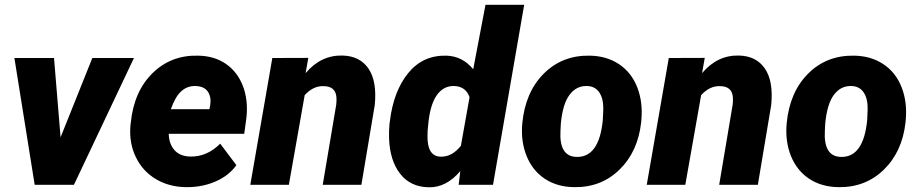

<svg xmlns="http://www.w3.org/2000/svg" viewBox="-20 -770 3826 800"><path d="M232.4 -197.8 364.7 -528.3H538.1L288.1 0H124.5L40 -528.3H205.1Z M755.9 9.8Q685.1 9.3 629.6 -23.7Q574.2 -56.6 545.9 -115.5Q517.6 -174.3 523.4 -245.1L524.9 -258.8Q538.1 -389.2 615.5 -465.1Q692.9 -541 805.2 -538.1Q873 -537.1 921.4 -503.7Q969.7 -470.2 992.2 -411.4Q1014.6 -352.5 1006.8 -279.3L997.6 -212.4H683.1Q684.1 -170.9 706.5 -145Q729 -119.1 772 -117.7Q841.8 -115.7 897.5 -171.4L964.8 -82Q935.1 -39.6 881.6 -15.4Q828.1 8.8 764.6 9.8ZM794.9 -411.6Q760.7 -412.6 735.6 -390.1Q710.4 -367.7 691.9 -314.9H852.5L855.5 -329.1Q858.4 -346.2 856.4 -361.3Q848.1 -410.2 794.9 -411.6Z M1264.6 -528.8 1253.4 -465.3Q1316.9 -540.5 1406.2 -538.6Q1479.5 -537.1 1515.4 -484.1Q1551.3 -431.2 1541.5 -332.5L1485.8 0H1324.7L1380.9 -333.5Q1382.8 -350.6 1381.8 -364.7Q1378.4 -411.1 1327.1 -411.1Q1284.7 -412.1 1249.5 -373.5L1183.6 0H1022.9L1114.7 -528.3Z M1604.5 -265.1Q1619.6 -390.1 1680.7 -465.3Q1741.7 -540.5 1839.8 -538.1Q1907.2 -536.1 1951.7 -481.4L2002.9 -750H2164.1L2034.2 0H1891.1L1897.9 -57.1Q1838.9 12.2 1766.6 10.3Q1690.4 9.3 1647.2 -46.1Q1604 -101.6 1601.1 -194.8Q1600.1 -225.6 1603 -254.9ZM1764.6 -254.4Q1760.7 -223.1 1761.2 -199.7Q1761.2 -118.7 1815.9 -117.2Q1863.3 -115.7 1900.4 -162.6L1936.5 -365.2Q1920.4 -410.2 1872.1 -411.6Q1827.1 -412.6 1799.6 -372.8Q1772 -333 1764.6 -254.4Z M2436.5 -538.1Q2507.3 -537.1 2559.1 -502.7Q2610.8 -468.3 2635 -406.7Q2659.2 -345.2 2652.3 -270L2651.4 -259.3Q2637.7 -137.7 2561 -63Q2484.4 11.7 2371.6 9.8Q2301.3 8.8 2250 -25.1Q2198.7 -59.1 2174.1 -120.1Q2149.4 -181.2 2156.2 -255.9Q2168.5 -385.7 2245.4 -462.9Q2322.3 -540 2436.5 -538.1ZM2316.9 -255.9 2315.4 -227.1Q2308.6 -118.2 2381.8 -116.2Q2476.6 -113.3 2491.7 -270L2493.7 -314.5Q2494.6 -358.4 2477.3 -384.5Q2460 -410.6 2426.3 -411.6Q2381.8 -413.1 2353.3 -375.2Q2324.7 -337.4 2316.9 -255.9Z M2916.5 -528.8 2905.3 -465.3Q2968.8 -540.5 3058.1 -538.6Q3131.3 -537.1 3167.2 -484.1Q3203.1 -431.2 3193.4 -332.5L3137.7 0H2976.6L3032.7 -333.5Q3034.7 -350.6 3033.7 -364.7Q3030.3 -411.1 2979 -411.1Q2936.5 -412.1 2901.4 -373.5L2835.4 0H2674.8L2766.6 -528.3Z M3538.1 -538.1Q3608.9 -537.1 3660.6 -502.7Q3712.4 -468.3 3736.6 -406.7Q3760.7 -345.2 3753.9 -270L3752.9 -259.3Q3739.3 -137.7 3662.6 -63Q3585.9 11.7 3473.1 9.8Q3402.8 8.8 3351.6 -25.1Q3300.3 -59.1 3275.6 -120.1Q3251 -181.2 3257.8 -255.9Q3270 -385.7 3346.9 -462.9Q3423.8 -540 3538.1 -538.1ZM3418.5 -255.9 3417 -227.1Q3410.2 -118.2 3483.4 -116.2Q3578.1 -113.3 3593.3 -270L3595.2 -314.5Q3596.2 -358.4 3578.9 -384.5Q3561.5 -410.6 3527.8 -411.6Q3483.4 -413.1 3454.8 -375.2Q3426.3 -337.4 3418.5 -255.9Z"/></svg>

Font: TypoPRO Roboto
Style: Italic
Weight: 900
Italic angle: -12°
Designer: Google
Version: Version 2.136; 2016